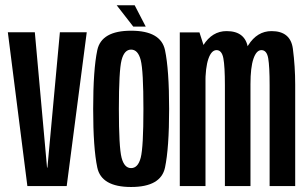

<svg xmlns="http://www.w3.org/2000/svg" viewBox="-20 -724 1192 747"><path d="M86.5 0H239.5L317.5 -598.5H213L164.5 -72H163L115.5 -598.5H10.5Z M490 3.5Q606 3.5 622 -72.2Q638 -148 638 -300Q638 -453 622 -528.8Q606 -604.5 490 -604.5Q374.5 -604.5 358.5 -528.8Q342.5 -453 342.5 -300Q342.5 -148 358.5 -72.2Q374.5 3.5 490 3.5ZM490 -70Q463.5 -70 453 -110.5Q442.5 -151 442.5 -300Q442.5 -449.5 453 -490.2Q463.5 -531 490 -531Q517 -531 527.5 -490.2Q538 -449.5 538 -300Q538 -151 527.5 -110.5Q517 -70 490 -70ZM498.5 -620.5H547L504 -703.5H434Z M679.5 0H779.5V-525L756 -598H679.5ZM855 0H954.5V-395Q954.5 -466 945.2 -534.5Q936 -603 861.5 -603Q805.5 -603 771 -548Q736.5 -493 736.5 -432.5L779 -396.5Q779 -461.5 790.8 -495.2Q802.5 -529 822.5 -529Q843 -529 849 -497.2Q855 -465.5 855 -392ZM1029 0H1128.5V-395Q1128.5 -465 1119.5 -534Q1110.5 -603 1036.5 -603Q980.5 -603 945.8 -548Q911 -493 911 -432.5L954.5 -396.5Q954.5 -461.5 966 -495.2Q977.5 -529 997 -529Q1018 -529 1023.5 -497.2Q1029 -465.5 1029 -392Z"/></svg>

Font: Anybody ExtraCondensed Medium
Style: Regular
Weight: 500
Width: 2
Version: Version 1.113;gftools[0.9.25]